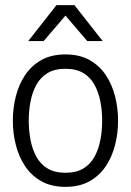

<svg xmlns="http://www.w3.org/2000/svg" viewBox="-20 -720 510 748"><path d="M30 -250Q30 -298 41.5 -344Q53 -390 77.5 -427Q102 -464 141 -486Q180 -508 235 -508Q290 -508 329 -486Q368 -464 392.5 -427Q417 -390 428.5 -344Q440 -298 440 -250Q440 -202 428.5 -156Q417 -110 392.5 -73Q368 -36 329 -14Q290 8 235 8Q180 8 141 -14Q102 -36 77.5 -73Q53 -110 41.5 -156Q30 -202 30 -250ZM92 -250Q92 -211 99 -174.5Q106 -138 122 -109Q138 -80 165.5 -63.5Q193 -47 235 -47Q277 -47 304.5 -63.5Q332 -80 348 -109Q364 -138 371 -174.5Q378 -211 378 -250Q378 -289 371 -325Q364 -361 348 -390Q332 -419 304.5 -435.5Q277 -452 235 -452Q193 -452 165.5 -435.5Q138 -419 122 -390Q106 -361 99 -325Q92 -289 92 -250ZM200 -700H270L380 -560H320ZM270 -700 150 -560H90L200 -700Z"/></svg>

Font: Epunda Slab Light
Style: Regular
Weight: 300
Designer: Simon Atzbach
Foundry: typofactur
Version: Version 1.102